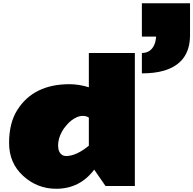

<svg xmlns="http://www.w3.org/2000/svg" viewBox="-20 -1149 1194 1186"><path d="M856.4 -821.8Q910.6 -821.8 933.1 -872.1Q942.4 -894.5 944.3 -922.9H856.4V-1128.9H1153.8V-931.6Q1153.8 -758.8 990.2 -711.9Q934.1 -695.8 856.4 -695.8ZM409.2 -628.9Q467.3 -628.9 528.8 -609.9V-821.8H813V0H631.8L562 -101.1Q472.7 17.1 327.1 17.1Q210.4 17.1 123.3 -62.3Q36.1 -141.6 36.1 -265.6Q36.1 -389.6 86.9 -469.7Q187.5 -628.9 409.2 -628.9ZM528.8 -422.9Q512.2 -433.1 492.7 -433.1Q473.1 -433.1 455.1 -425.3Q418 -409.2 388.7 -373Q373 -355.5 362.3 -335.4Q338.9 -292.5 338.9 -250.2Q338.9 -208 364.7 -191.4Q374 -185.5 387.2 -185.1Q450.7 -185.1 528.8 -249Z"/></svg>

Font: Fz Rammetto One
Style: Regular
Weight: 400
Designer: Vernon Adams
Foundry: Vernon Adams
Version: Vit hóa bi c Thuy @ FontZin.Com